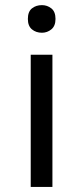

<svg xmlns="http://www.w3.org/2000/svg" viewBox="-20 -740 329 760"><path d="M146 -719.7Q167 -719.7 183.3 -706.8Q199.7 -693.8 199.7 -665Q199.7 -637.2 183.3 -623.8Q167 -610.4 146 -610.4Q122.6 -610.4 106.4 -623.8Q90.3 -637.2 90.3 -665Q90.3 -693.8 106.4 -706.8Q122.6 -719.7 146 -719.7ZM101.6 -523.4H187.5V0H101.6Z"/></svg>

Font: Lunasima
Style: Regular
Weight: 400
Designer: The DocRepair Project, Monotype Design Team
Foundry: Google
Version: Version 2.009